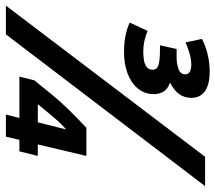

<svg xmlns="http://www.w3.org/2000/svg" viewBox="-68 -688 749 668"><g transform="rotate(90 307.0 -354.5)"><path d="M-7 0 519 -693H621L93 0ZM372 0 384 -47H240L253 -99Q280 -133 304.5 -162.5Q329 -192 356.5 -220Q384 -248 418 -280H516L476 -111H516L500 -47H460L449 0ZM336 -111H399L424 -210Q406 -194 391 -177Q376 -160 362.5 -143.5Q349 -127 336 -111ZM156 -411Q119 -411 93.5 -417Q68 -423 52 -431L81 -493Q92 -488 111.5 -483Q131 -478 153 -478Q167 -478 181 -480Q195 -482 205.5 -489Q216 -496 216 -511Q216 -526 199 -531Q182 -536 150 -536H131L144 -594H175Q195 -594 213.5 -600.5Q232 -607 232 -624Q232 -635 223 -640Q214 -645 198 -645Q178 -645 156 -638Q134 -631 121 -625L109 -682Q128 -693 159 -701Q190 -709 222 -709Q253 -709 273.5 -701.5Q294 -694 304 -679.5Q314 -665 314 -646Q314 -623 302.5 -605Q291 -587 261 -571Q284 -563 292.5 -548Q301 -533 301 -516Q301 -482 281 -458.5Q261 -435 228 -423Q195 -411 156 -411Z"/></g></svg>

Font: Ubuntu Sans Mono SemiBold
Style: Italic
Weight: 600
Italic angle: -13.5°
Monospace: yes
Designer: Dalton Maag Ltd
Foundry: Dalton Maag Ltd
Version: Version 1.006